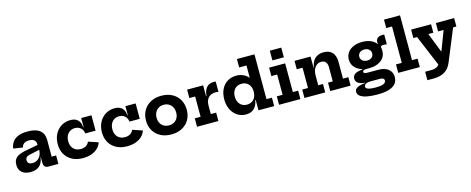

<svg xmlns="http://www.w3.org/2000/svg" viewBox="-42 -1660 6752 2753"><g transform="rotate(-15 3334.0 -283.5)"><path d="M480 0Q447 0 429.2 -19.8Q411.5 -39.5 411.5 -75.5V-194L422 -214L416 -274L411.5 -307.5V-351Q411.5 -379.5 399.5 -398.2Q387.5 -417 364.8 -426Q342 -435 310 -435Q265 -435 236.8 -416.8Q208.5 -398.5 200 -359L60 -380.5Q69 -439 99.5 -480Q130 -521 185 -542.5Q240 -564 322.5 -564Q400 -564 453.8 -543.8Q507.5 -523.5 535.5 -480.5Q563.5 -437.5 563.5 -369.5V-125.5H629.5V0ZM218.5 10Q132 10 87.5 -30Q43 -70 43 -143Q43 -214 87.5 -251.2Q132 -288.5 227 -305.5L439.5 -345.5V-271.5L271 -235.5Q235 -228.5 218.5 -211.8Q202 -195 202 -167.5Q202 -138 220.8 -122.5Q239.5 -107 274.5 -107Q314.5 -107 346.8 -127Q379 -147 397.5 -184.2Q416 -221.5 416 -274L441 -156.5H407Q396 -73 347.5 -31.5Q299 10 218.5 10Z M994.5 11.5Q902 11.5 834.5 -24.8Q767 -61 730.2 -125.2Q693.5 -189.5 693.5 -274.5Q693.5 -338 713.2 -391Q733 -444 768.8 -482.5Q804.5 -521 852 -541.8Q899.5 -562.5 955 -562.5Q1005.5 -562.5 1038.5 -545.2Q1071.5 -528 1089 -495.5Q1106.5 -463 1110.5 -416.5H1143L1116 -322.5Q1111.5 -356.5 1095.2 -381.8Q1079 -407 1052.5 -421Q1026 -435 990.5 -435Q948 -435 916.2 -415Q884.5 -395 867 -359.5Q849.5 -324 849.5 -276.5Q849.5 -231 867.2 -196.2Q885 -161.5 917.8 -142.2Q950.5 -123 996 -123Q1043.5 -123 1076.2 -143.5Q1109 -164 1121 -199L1268.5 -149.5Q1243.5 -74.5 1171 -31.5Q1098.5 11.5 994.5 11.5ZM1116 -322.5V-551H1268V-322.5Z M1650.5 11.5Q1558 11.5 1490.5 -24.8Q1423 -61 1386.2 -125.2Q1349.5 -189.5 1349.5 -274.5Q1349.5 -338 1369.2 -391Q1389 -444 1424.8 -482.5Q1460.5 -521 1508 -541.8Q1555.5 -562.5 1611 -562.5Q1661.5 -562.5 1694.5 -545.2Q1727.5 -528 1745 -495.5Q1762.5 -463 1766.5 -416.5H1799L1772 -322.5Q1767.5 -356.5 1751.2 -381.8Q1735 -407 1708.5 -421Q1682 -435 1646.5 -435Q1604 -435 1572.2 -415Q1540.5 -395 1523 -359.5Q1505.5 -324 1505.5 -276.5Q1505.5 -231 1523.2 -196.2Q1541 -161.5 1573.8 -142.2Q1606.5 -123 1652 -123Q1699.5 -123 1732.2 -143.5Q1765 -164 1777 -199L1924.5 -149.5Q1899.5 -74.5 1827 -31.5Q1754.5 11.5 1650.5 11.5ZM1772 -322.5V-551H1924V-322.5Z M2306.5 11.5Q2215 11.5 2147 -24.8Q2079 -61 2041.2 -125.2Q2003.5 -189.5 2003.5 -274Q2003.5 -359.5 2041.2 -424.5Q2079 -489.5 2147 -526Q2215 -562.5 2306.5 -562.5Q2397.5 -562.5 2465.8 -526Q2534 -489.5 2571.5 -424.5Q2609 -359.5 2609 -274Q2609 -189.5 2571.5 -125.2Q2534 -61 2466 -24.8Q2398 11.5 2306.5 11.5ZM2306.5 -123Q2349.5 -123 2382.2 -141.8Q2415 -160.5 2433.5 -194.5Q2452 -228.5 2452 -274.5Q2452 -320 2433.5 -354.8Q2415 -389.5 2382.2 -409Q2349.5 -428.5 2306.5 -428.5Q2263.5 -428.5 2230.8 -409Q2198 -389.5 2179.5 -354.8Q2161 -320 2161 -274.5Q2161 -228.5 2179.5 -194.5Q2198 -160.5 2230.8 -141.8Q2263.5 -123 2306.5 -123Z M2926 -125H3005V0H2688V-125H2774V-426H2688V-551H2926ZM3114.5 -403.5Q3106 -406 3095.8 -407.2Q3085.5 -408.5 3073.5 -408.5Q3004 -408.5 2965 -368Q2926 -327.5 2926 -252.5L2899.5 -388H2931.5Q2937 -445 2956.2 -483.2Q2975.5 -521.5 3008 -540.5Q3040.5 -559.5 3085 -559.5Q3093.5 -559.5 3100.8 -558.8Q3108 -558 3114.5 -556.5Z M3600 0V-205.5L3603 -244.5V-317.5L3600 -406.5V-665H3491.5V-790H3752V-125H3833V0ZM3420.5 -562.5Q3481 -562.5 3531.8 -536.2Q3582.5 -510 3619.8 -457.2Q3657 -404.5 3677.5 -325L3603 -277Q3603 -322.5 3586.5 -357Q3570 -391.5 3538.5 -411Q3507 -430.5 3463 -430.5Q3419 -430.5 3387.5 -411Q3356 -391.5 3339.2 -356.5Q3322.5 -321.5 3322.5 -275.5Q3322.5 -229.5 3340 -194.8Q3357.5 -160 3389 -140.5Q3420.5 -121 3463 -121Q3506.5 -121 3538 -140.5Q3569.5 -160 3586.2 -195Q3603 -230 3603 -277L3618 -154.5H3594.5Q3584.5 -101.5 3562 -64.8Q3539.5 -28 3502.5 -8.2Q3465.5 11.5 3414 11.5Q3357 11.5 3311.2 -11Q3265.5 -33.5 3233 -73Q3200.5 -112.5 3183.2 -164.5Q3166 -216.5 3166 -275.5Q3166 -363 3197.8 -427.5Q3229.5 -492 3286.8 -527.2Q3344 -562.5 3420.5 -562.5Z M4143.5 -125H4222V0H3905.5V-125H3991.5V-426H3905.5V-551H4143.5ZM3978 -783.5H4148V-639.5H3978Z M4520.5 -125H4591V0H4282.5V-125H4368.5V-426H4282.5V-551H4520.5ZM4736 -125V-336.5Q4736 -383.5 4713.8 -411.2Q4691.5 -439 4648 -439Q4611 -439 4582.2 -418.8Q4553.5 -398.5 4537 -360.8Q4520.5 -323 4520.5 -271L4494 -386.5H4526Q4534 -445 4559.2 -484Q4584.5 -523 4624.2 -542.8Q4664 -562.5 4715.5 -562.5Q4799 -562.5 4843.5 -513.8Q4888 -465 4888 -374V-125H4967.5V0H4665.5V-125Z M5305 223Q5223 223 5158.8 211.2Q5094.5 199.5 5057.5 174Q5020.5 148.5 5020.5 107Q5020.5 65.5 5063.8 45Q5107 24.5 5176 18.5V4L5263.5 15Q5223 14.5 5201.2 23Q5179.5 31.5 5171.2 43.8Q5163 56 5163 67.5Q5163 87.5 5181.8 98.8Q5200.5 110 5233.5 114.5Q5266.5 119 5309 119Q5390 119 5425.8 103Q5461.5 87 5461.5 56Q5461.5 15 5397.5 15H5211Q5133.5 15 5088.2 -9.2Q5043 -33.5 5043 -82Q5043 -126.5 5079.5 -150.2Q5116 -174 5189 -179V-201L5290.5 -172H5249Q5221.5 -172 5207 -164.8Q5192.5 -157.5 5192.5 -142.5Q5192.5 -128 5206.8 -122.2Q5221 -116.5 5249.5 -116.5H5409Q5470 -116.5 5515.5 -97.8Q5561 -79 5586.2 -42.8Q5611.5 -6.5 5611.5 46Q5611.5 99 5581.5 138.8Q5551.5 178.5 5484.2 200.8Q5417 223 5305 223ZM5290.5 -172Q5216.5 -172 5159.8 -196.2Q5103 -220.5 5071 -264.2Q5039 -308 5039 -367Q5039 -426 5070.5 -470Q5102 -514 5158.2 -538.2Q5214.5 -562.5 5289 -562.5Q5361.5 -562.5 5416.2 -538.5Q5471 -514.5 5500 -470.5Q5518.5 -447 5527.5 -420.8Q5536.5 -394.5 5536.5 -364.5Q5536.5 -306 5505.5 -262.8Q5474.5 -219.5 5419.2 -195.8Q5364 -172 5290.5 -172ZM5291 -285Q5319 -285 5340.5 -295.2Q5362 -305.5 5374.2 -323.8Q5386.5 -342 5386.5 -367Q5386.5 -392 5374.2 -410.8Q5362 -429.5 5340.5 -439.8Q5319 -450 5291 -450Q5263 -450 5241.2 -439.8Q5219.5 -429.5 5207 -410.8Q5194.5 -392 5194.5 -367Q5194.5 -342 5207 -323.8Q5219.5 -305.5 5241.2 -295.2Q5263 -285 5291 -285ZM5536.5 -364.5 5501.5 -423.5 5474.5 -464 5501.5 -476.5Q5499 -482.5 5498 -489.2Q5497 -496 5497 -502.5Q5497 -529 5509 -547.2Q5521 -565.5 5542.8 -574.8Q5564.5 -584 5593.5 -584Q5602 -584 5609.2 -583.5Q5616.5 -583 5622.5 -582V-437.5Q5607.5 -440 5594 -441.2Q5580.5 -442.5 5571 -442.5Q5556.5 -442.5 5547.8 -439.8Q5539 -437 5535.2 -431.8Q5531.5 -426.5 5531.5 -419Q5531.5 -413.5 5532.8 -405.8Q5534 -398 5535.2 -387.2Q5536.5 -376.5 5536.5 -364.5Z M5912.5 -125H5995V0H5674.5V-125H5760.5V-665H5674.5V-790H5912.5Z M6380.5 -551H6652V-426H6603L6407.5 49.5Q6373 132.5 6307 171.2Q6241 210 6144.5 210H6051V84.5H6144.5Q6190 84.5 6224 66.5Q6258 48.5 6272.5 13.5L6331 -52L6267 48.5L6068 -426H6013V-551H6309.5V-426H6235L6386 -42L6283 -138H6391L6324 -63L6462 -426H6380.5Z"/></g></svg>

Font: Hepta Slab
Style: Bold
Weight: 700
Designer: Michael LaGattuta
Foundry: Michael LaGattuta
Version: Version 1.100